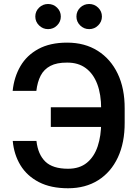

<svg xmlns="http://www.w3.org/2000/svg" viewBox="-20 -956 705 985"><path d="M546.4 -405.8V-304.7H240.7V-405.8ZM45.4 -232.9H167Q174.8 -163.6 212.6 -127Q250.5 -90.3 329.1 -90.3Q388.2 -90.3 425.8 -121.1Q463.4 -151.9 481.2 -205.6Q499 -259.3 499 -327.6V-397.9Q499 -471.7 479 -524.7Q459 -577.6 420.2 -606.4Q381.3 -635.3 324.2 -634.8Q271.5 -635.3 238.5 -617.9Q205.6 -600.6 188.7 -568.1Q171.9 -535.6 166.5 -489.7H44.9Q52.2 -560.5 84.7 -616.5Q117.2 -672.4 177 -704.8Q236.8 -737.3 324.2 -737.3Q415 -737.3 481.4 -695.3Q547.9 -653.3 584 -577.6Q620.1 -502 619.6 -398.9V-327.1Q620.1 -224.1 584.7 -148.4Q549.3 -72.8 483.9 -31.5Q418.5 9.8 329.1 9.8Q240.7 9.8 179.7 -21.7Q118.7 -53.2 85.2 -107.9Q51.8 -162.6 45.4 -232.9ZM437.5 -806.6Q410.2 -806.6 391.1 -825.7Q372.1 -844.7 372.1 -871.1Q372.1 -897.9 391.1 -916.7Q410.2 -935.5 437.5 -935.5Q464.4 -935.5 483.6 -916.7Q502.9 -897.9 502.9 -871.1Q502.9 -844.7 483.6 -825.7Q464.4 -806.6 437.5 -806.6ZM226.6 -806.6Q199.7 -806.6 180.4 -825.7Q161.1 -844.7 161.1 -871.1Q161.1 -897.9 180.4 -916.7Q199.7 -935.5 226.6 -935.5Q253.9 -935.5 272.9 -916.7Q292 -897.9 292 -871.1Q292 -844.7 272.9 -825.7Q253.9 -806.6 226.6 -806.6Z"/></svg>

Font: Inter Cardless Tabular Medium
Style: Regular
Weight: 500
Designer: Rasmus Andersson
Foundry: rsms
Version: Version 4.000;git-4fc901f